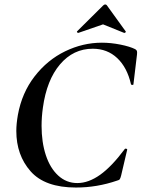

<svg xmlns="http://www.w3.org/2000/svg" viewBox="-20 -827 633 859"><path d="M53 -241Q53 -273 60 -313Q78 -412 135 -485.5Q192 -559 271.5 -597.5Q351 -636 436 -636Q476 -636 518.5 -627.5Q561 -619 585 -607Q591 -603 592.5 -599Q594 -595 593 -584L577 -450Q577 -447 572 -447Q567 -447 566 -450Q549 -525 504.5 -567Q460 -609 395 -609Q308 -609 248.5 -539Q189 -469 172 -346Q166 -304 166 -264Q166 -191 185 -133Q204 -75 240.5 -41.5Q277 -8 326 -8Q376 -8 428 -45Q480 -82 538 -160Q539 -162 542 -162Q545 -162 547.5 -160.5Q550 -159 549 -157L522 -42Q519 -30 516 -25.5Q513 -21 504 -19Q414 12 320 12Q181 12 117 -60.5Q53 -133 53 -241ZM330 -680Q327 -680 325 -682.5Q323 -685 325 -687L441 -802Q446 -807 450 -807Q456 -807 459 -802L542 -687L543 -685Q543 -683 540 -681Q537 -679 535 -680L441 -718L331 -680Z"/></svg>

Font: Cormorant Garamond
Style: Bold Italic
Weight: 700
Italic angle: -10°
Designer: Christian Thalmann (Catharsis Fonts)
Foundry: Catharsis Fonts
Version: Version 4.000